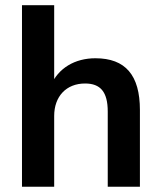

<svg xmlns="http://www.w3.org/2000/svg" viewBox="-20 -711 614 731"><path d="M63.7 0H186.3V-269.6C186.3 -344.1 232.4 -393.1 303.9 -393.1C362.7 -393.1 390.2 -360.8 390.2 -286.3V0H512.7V-292.2C512.7 -424.5 457.8 -489.2 343.1 -489.2C265.7 -489.2 201 -452 172.5 -383.3H186.3V-691.2H63.7Z"/></svg>

Font: LL Pando Sans
Style: Bold
Weight: 700
Designer: Joshua Smith
Foundry: Joshua Smith
Version: Version 1.000;Glyphs 3.2.1 (3258)